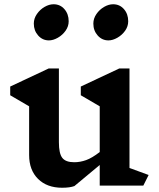

<svg xmlns="http://www.w3.org/2000/svg" viewBox="-20 -873 747 903"><path d="M139 -762Q139 -786 153.5 -807Q168 -828 189.5 -840.5Q211 -853 232 -853Q263 -853 283 -830Q303 -807 303 -773Q303 -749 288.5 -728.5Q274 -708 252 -695.5Q230 -683 210 -683Q180 -683 159.5 -706Q139 -729 139 -762ZM419 -762Q419 -786 433.5 -807Q448 -828 469.5 -840.5Q491 -853 512 -853Q543 -853 563 -830Q583 -807 583 -773Q583 -749 568.5 -728.5Q554 -708 532 -695.5Q510 -683 490 -683Q460 -683 439.5 -706Q419 -729 419 -762ZM654 0H449V-97L330 2Q309 10 272 10Q201 10 159 -31.5Q117 -73 117 -144V-373L28 -425V-466L209 -551H257V-204Q257 -151 273 -130.5Q289 -110 329 -110Q357 -110 385 -120Q413 -130 449 -158V-373L360 -425V-466L541 -551H589V-83L679 -50Z"/></svg>

Font: Inknut Antiqua SemiBold
Style: Regular
Weight: 600
Designer: Claus Eggers Sørensen
Foundry: Claus Eggers Sørensen
Version: Version 1.003; ttfautohint (v1.8.2) -l 8 -r 50 -G 200 -x 14 